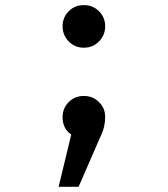

<svg xmlns="http://www.w3.org/2000/svg" viewBox="-20 -544 655 749"><path d="M306.7 -524.1Q342.6 -524.1 366.4 -500Q390.3 -475.9 390.3 -441.5Q390.3 -407.2 366.4 -382.6Q342.6 -357.9 306.7 -357.9Q271.8 -357.9 247.9 -382.6Q224.1 -407.2 224.1 -441.5Q224.1 -475.9 247.9 -500Q271.8 -524.1 306.7 -524.1ZM306.7 -169.7Q342.6 -169.7 366.4 -145.6Q390.3 -121.5 390.3 -87.7Q390.3 -68.7 385.9 -49.5Q381.5 -30.3 369.7 -6.2L286.7 184.6H208.7L257.9 -19Q224.1 -42.6 224.1 -87.2Q224.1 -121.5 247.9 -145.6Q271.8 -169.7 306.7 -169.7Z"/></svg>

Font: FiraCode Nerd Font
Style: Regular
Weight: 400
Designer: Carrois Corporate, Edenspiekermann AG, Nikita Prokopov
Foundry: Carrois Corporate, Edenspiekermann AG, Nikita Prokopov
Version: Version 6.002;Nerd Fonts 2.1.0